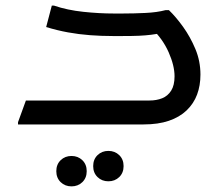

<svg xmlns="http://www.w3.org/2000/svg" viewBox="-20 -442 792 682"><path d="M44 -8 72 -85H511Q536 -85 556 -93Q576 -101 588 -120Q600 -139 600 -171Q600 -209 579 -256.5Q558 -304 518 -342L567 -327Q537 -321 516.5 -318.5Q496 -316 474 -315Q452 -314 416 -314H380Q340 -314 300 -317Q260 -320 221.5 -327Q183 -334 144 -346L164 -422H172Q219 -406 276 -400Q333 -394 384 -394H416Q455 -394 496.5 -396Q538 -398 568 -406H580Q605 -382 630.5 -346.5Q656 -311 674 -268Q692 -225 692 -177Q692 -138 680 -106Q668 -74 643 -50Q618 -26 580 -13Q542 0 490 0H44ZM311 148Q311 124 326.5 109Q342 94 365 94Q388 94 403.5 109Q419 124 419 148Q419 172 403.5 187Q388 202 365 202Q342 202 326.5 187Q311 172 311 148ZM180 166Q180 142 195.5 127Q211 112 234 112Q257 112 272.5 127Q288 142 288 166Q288 190 272.5 205Q257 220 234 220Q211 220 195.5 205Q180 190 180 166Z"/></svg>

Font: Kufam
Style: Italic
Weight: 400
Italic angle: -11°
Designer: Artur Schmal
Foundry: Original Type
Version: Version 1.301; ttfautohint (v1.8.3)